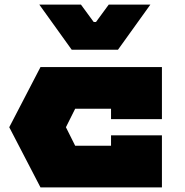

<svg xmlns="http://www.w3.org/2000/svg" viewBox="-20 -810 800 830"><path d="M460 -180V-225H680V0H155L20 -260L155 -520H680V-295H460V-340H305L265 -260L305 -180ZM290 -595 150 -790H330L385 -715H395L450 -790H630L490 -595Z"/></svg>

Font: Imperial One
Style: Regular
Weight: 400
Designer: Jovanny Lemonad
Foundry: Jovanny Lemonad
Version: Version 1.000